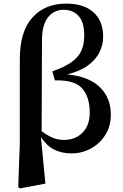

<svg xmlns="http://www.w3.org/2000/svg" viewBox="-20 -839 687 1074"><path d="M82 208 90.8 -38.1V-506.8Q90.8 -663.1 161.1 -741Q231.4 -818.8 350.1 -818.8Q449.7 -818.8 503.4 -769.8Q557.1 -720.7 557.1 -632.8Q557.1 -588.4 536.6 -546.9Q516.1 -505.4 471.9 -472.9Q427.7 -440.4 356 -422.9Q477.5 -411.1 538.8 -351.1Q600.1 -291 600.1 -198.2Q600.1 -134.3 569.8 -85.4Q539.6 -36.6 489.5 -8.8Q439.5 19 379.9 19Q325.2 19 283 -2.2Q240.7 -23.4 209 -71.8L233.9 188L91.8 214.8ZM212.9 -104V-105Q241.7 -83 272.2 -69.6Q302.7 -56.2 336.9 -56.2Q401.4 -56.2 441.7 -96.9Q481.9 -137.7 481.9 -209Q481.9 -297.4 439.2 -345Q396.5 -392.6 287.1 -389.2L272.9 -439.9Q339.8 -463.4 378.9 -490.7Q418 -518.1 434.6 -554.2Q451.2 -590.3 451.2 -641.1Q451.2 -715.3 419.4 -749.8Q387.7 -784.2 335.9 -784.2Q282.7 -784.2 249.5 -743.4Q216.3 -702.6 214.8 -620.1Z"/></svg>

Font: Source Han Serif TW
Style: Bold
Weight: 700
Designer: Ryoko NISHIZUKA Ë•øÂ°öÊ∂ºÂ≠ê (kana & ideographs); Frank Grie√ühammer (Latin, Greek & Cyrillic); Wenlong ZHANG Âº†ÊñáÈæô 
Foundry: Adobe
Version: Version 2.003;hotconv 1.1.1;makeotfexe 2.6.0